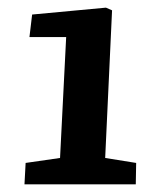

<svg xmlns="http://www.w3.org/2000/svg" viewBox="-20 -856 388 502"><path d="M255 -443 336 -430 335 -374H44L47 -430L137 -443L153 -759H57L64 -818L257 -836L273 -829Z"/></svg>

Font: Literata 18pt
Style: Bold Italic
Weight: 700
Italic angle: -2°
Designer: Latin by Veronika Burian and Jose Scaglione. Greek by Irene Vlachou. Cyrillic by Vera Evstafieva
Foundry: TypeTogether
Version: Version 3.103;gftools[0.9.29]